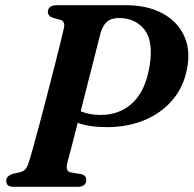

<svg xmlns="http://www.w3.org/2000/svg" viewBox="-20 -720 746 740"><path d="M701 -455.5Q687.5 -384 644.2 -333.8Q601 -283.5 536.2 -256.8Q471.5 -230 394 -230Q357.5 -230 330.2 -234Q303 -238 279.5 -246.5Q266 -194 255.5 -153Q245 -112 240 -94.5Q235 -75 238.8 -66.2Q242.5 -57.5 252.5 -55.5L292 -49Q312.5 -44.5 312.5 -26.5Q312.5 0 278.5 0H33.5Q16.5 0 10.2 -6.2Q4 -12.5 4 -23Q4 -33.5 11.5 -40.2Q19 -47 30 -50L54 -55.5Q69 -58.5 76.5 -66.2Q84 -74 89.5 -90Q95.5 -107.5 107 -149Q118.5 -190.5 133.2 -245.2Q148 -300 163 -359Q178 -418 191.8 -471.2Q205.5 -524.5 214.8 -563Q224 -601.5 227 -615Q231 -639 211 -644L184 -651.5Q164.5 -658.5 164.5 -673.5Q164.5 -700 200 -700H463.5Q547 -700 605 -669.2Q663 -638.5 689 -583.2Q715 -528 701 -455.5ZM368 -594Q366 -587.5 358.8 -558.5Q351.5 -529.5 340.5 -486.2Q329.5 -443 316.5 -392.2Q303.5 -341.5 291 -291Q326.5 -277 368 -277Q442 -277 491.5 -324Q541 -371 556.5 -465.5Q572 -560.5 537 -605.5Q502 -650.5 438.5 -650.5Q409.5 -650.5 393.2 -637Q377 -623.5 368 -594Z"/></svg>

Font: Fraunces 9pt S000 SemiBold
Style: Italic
Weight: 600
Italic angle: -16°
Version: Version 1.000; ttfautohint (v1.8.3)